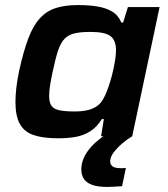

<svg xmlns="http://www.w3.org/2000/svg" viewBox="-20 -538 662 758"><path d="M211 8Q151 8 113.5 -4.5Q76 -17 58.5 -48.5Q41 -80 41 -135Q41 -160 44.5 -191.5Q48 -223 56 -260Q73 -337 92 -387Q111 -437 137 -465.5Q163 -494 199.5 -506Q236 -518 288 -518Q330 -518 364 -512.5Q398 -507 422.5 -492.5Q447 -478 459 -449H466L485 -510H610L502 0H379L390 -68H382Q362 -35 334.5 -18.5Q307 -2 275.5 3Q244 8 211 8ZM274 -98Q306 -98 327.5 -103.5Q349 -109 364 -120Q379 -131 388 -148Q395 -160 402 -178Q409 -196 415.5 -217.5Q422 -239 427 -261.5Q432 -284 435 -304.5Q438 -325 438 -339Q438 -379 416 -395.5Q394 -412 338 -412Q299 -412 275 -406.5Q251 -401 235.5 -385.5Q220 -370 209.5 -339Q199 -308 188 -255Q181 -223 177.5 -200Q174 -177 174 -160Q174 -133 183.5 -120Q193 -107 215 -102.5Q237 -98 274 -98ZM403 200Q364 200 341.5 191Q319 182 310 166.5Q301 151 301 131Q301 93 327.5 57Q354 21 403 -10L502 0Q483 11 463 28Q443 45 429 63.5Q415 82 415 99Q415 112 424.5 119Q434 126 458 126Q461 126 465.5 126Q470 126 477 125L462 197Q448 198 432 199Q416 200 403 200Z"/></svg>

Font: Saira SemiExpanded SemiBold
Style: Italic
Weight: 600
Width: 6
Italic angle: -12°
Designer: Hector Gatti with collaboration of the Omnibus-Type team
Foundry: Omnibus-Type
Version: Version 1.101